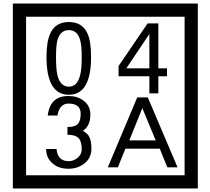

<svg xmlns="http://www.w3.org/2000/svg" viewBox="-20 -980 1195 1090"><path d="M1103 90H53V-960H1103ZM1028 15V-885H128V15ZM497 -656Q497 -442 371 -442Q244 -442 244 -656Q244 -744 265 -789Q294 -855 371 -855Q448 -855 477 -789Q497 -745 497 -656ZM444 -656Q444 -723 435 -752Q420 -809 371 -809Q322 -809 306 -752Q298 -723 298 -656Q298 -587 306 -553Q322 -488 371 -488Q419 -488 435 -554Q444 -587 444 -656ZM928 -547H879V-450H828V-547H653V-605L818 -847H879V-592H928ZM828 -592V-787L697 -592ZM499 -136Q499 -84 460.5 -53Q422 -22 369 -22Q314 -22 280 -51Q242 -82 242 -134H301Q307 -65 370 -65Q398 -65 421 -84.5Q444 -104 444 -132Q444 -177 426 -196Q408 -215 363 -215V-259Q405 -259 421.5 -276Q438 -293 438 -334Q438 -392 369 -392Q318 -392 306 -324H251Q264 -435 368 -435Q419 -435 454 -409Q493 -380 493 -330Q493 -265 451 -238Q475 -222 483 -210Q499 -185 499 -136ZM988 -30H930L887 -136H692L649 -30H592L759 -427H819ZM864 -183 788 -366 714 -183Z"/></svg>

Font: Unicode BMP Fallback SIL
Style: Regular
Weight: 400
Foundry: NRSI, SIL International
Version: Version 5.1 Based on Unicode 5.1